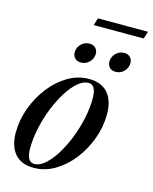

<svg xmlns="http://www.w3.org/2000/svg" viewBox="-126 -929 813 1023"><g transform="rotate(15 280.5 -418.0)"><path d="M323.5 -523Q393 -523 428.5 -481.5Q464 -440 464 -365.5Q464 -296.5 439.5 -229.5Q415 -162.5 372.5 -108Q330 -53.5 275.2 -21.2Q220.5 11 160 11Q90.5 11 55 -30.5Q19.5 -72 19.5 -146.5Q19.5 -215.5 44 -282.5Q68.5 -349.5 111 -404Q153.5 -458.5 208.2 -490.8Q263 -523 323.5 -523ZM157.5 -10Q186.5 -10 216.2 -35.8Q246 -61.5 273.2 -105.2Q300.5 -149 322 -203.2Q343.5 -257.5 356 -315.8Q368.5 -374 368.5 -428Q368.5 -502 326 -502Q297 -502 267.2 -476.2Q237.5 -450.5 210.2 -406.8Q183 -363 161.5 -308.8Q140 -254.5 127.5 -196.2Q115 -138 115 -84Q115 -10 157.5 -10ZM257.5 -596Q235.5 -596 223.8 -609Q212 -622 212 -640Q212 -666.5 231 -686Q250 -705.5 277.5 -705.5Q299 -705.5 311 -692.5Q323 -679.5 323 -661.5Q323 -635 304 -615.5Q285 -596 257.5 -596ZM448.5 -596Q427 -596 415.2 -609Q403.5 -622 403.5 -640Q403.5 -666.5 422.5 -686Q441.5 -705.5 469 -705.5Q490.5 -705.5 502.2 -692.5Q514 -679.5 514 -661.5Q514 -635 495.2 -615.5Q476.5 -596 448.5 -596ZM272.5 -806.5 285 -847H561L548.5 -806.5Z"/></g></svg>

Font: Newsreader 72pt Medium
Style: Italic
Weight: 500
Italic angle: -17°
Designer: Hugues Gentile
Foundry: Production Type
Version: Version 1.003; ttfautohint (v1.8.3)